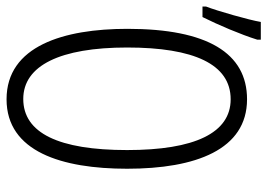

<svg xmlns="http://www.w3.org/2000/svg" viewBox="-136 -671 816 586"><g transform="rotate(90 272.0 -378.0)"><path d="M-1 -588H31C55 -636 84 -704 100 -755V-766H46C40 -730 12 -632 -1 -599ZM494 -358C494 -567 436 -724 282 -724C141 -724 67 -603 67 -359C67 -165 119 10 282 10C442 10 494 -159 494 -358ZM124 -358C124 -562 175 -674 282 -674C385 -674 437 -564 437 -358C437 -149 385 -41 281 -41C179 -41 124 -154 124 -358Z"/></g></svg>

Font: Noto Sans UI Condensed Light
Style: Regular
Weight: 300
Width: 3
Designer: Monotype Design Team
Foundry: Monotype Imaging Inc.
Version: Version 1.901